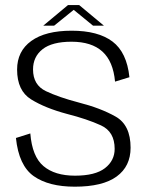

<svg xmlns="http://www.w3.org/2000/svg" viewBox="-20 -716 578 741"><path d="M268.5 4.5Q376.5 4.5 430.2 -34.8Q484 -74 484 -146Q484 -233.5 426 -266.2Q368 -299 283.5 -320.5Q207 -340.5 157.2 -364.2Q107.5 -388 107.5 -448Q107.5 -497 144.2 -526Q181 -555 256 -555Q333.5 -555 375.2 -517Q417 -479 424 -401L479.5 -418Q469.5 -514 414 -555.8Q358.5 -597.5 256.5 -597.5Q155.5 -597.5 100.8 -558Q46 -518.5 46 -447.5Q46 -366 100 -332.5Q154 -299 238 -276.5Q316.5 -256.5 369.5 -232.2Q422.5 -208 422.5 -141.5Q422.5 -96 385 -67Q347.5 -38 269.5 -38Q191.5 -38 147.8 -75Q104 -112 97 -201L41.5 -183.5Q52.5 -77 110.2 -36.2Q168 4.5 268.5 4.5ZM147 -617H189L264.5 -678L339 -617H381L285.5 -696.5H242.5Z"/></svg>

Font: Anybody Light
Style: Regular
Weight: 300
Designer: Tyler Finck
Foundry: Etcetera Type Company
Version: Version 1.111; ttfautohint (v1.8.4)